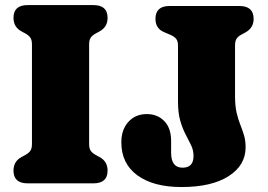

<svg xmlns="http://www.w3.org/2000/svg" viewBox="-20 -720 1051 754"><path d="M330 -155Q330 -137 336.2 -128Q342.5 -119 355 -112L370.5 -103.5Q402.5 -86.5 402.5 -50Q402.5 0 347 0H88.5Q33 0 33 -50Q33 -86.5 65 -103.5L80.5 -112Q93 -119 99.2 -128Q105.5 -137 105.5 -155V-545Q105.5 -563 99.2 -572Q93 -581 80.5 -588L65 -596.5Q33 -613.5 33 -650Q33 -700 88.5 -700H347Q402.5 -700 402.5 -650Q402.5 -613.5 370.5 -596.5L355 -588Q342.5 -581 336.2 -572Q330 -563 330 -545ZM944.5 -141Q944.5 -71 877.8 -28.2Q811 14.5 692.5 14.5Q582.5 14.5 519.5 -31.5Q456.5 -77.5 456.5 -161Q456.5 -211 484.2 -241.5Q512 -272 556.5 -272Q598.5 -272 625.2 -244.5Q652 -217 652 -166V-120Q652 -61.5 697 -61.5Q740 -61.5 740 -107.5Q740 -129.5 730.8 -149Q721.5 -168.5 709.5 -191Q697.5 -213.5 688.2 -244.8Q679 -276 679 -321V-540.5Q679 -559.5 671.2 -568.2Q663.5 -577 648.5 -583.5L624 -594Q590.5 -608 590.5 -646Q590.5 -696.5 646 -696.5H920Q976 -696.5 976 -646Q976 -610 943.5 -592.5L928 -584Q915.5 -577.5 909.2 -568.2Q903 -559 903 -541V-343.5Q903 -304 909.2 -277.2Q915.5 -250.5 923.8 -230Q932 -209.5 938.2 -188.8Q944.5 -168 944.5 -141Z"/></svg>

Font: Fraunces 72pt SuperSoft Black
Style: Regular
Weight: 900
Version: Version 1.000;[0bf87f6ff]